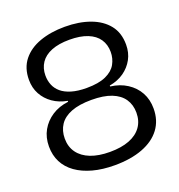

<svg xmlns="http://www.w3.org/2000/svg" viewBox="-133 -841 899 962"><g transform="rotate(-20 317.0 -360.0)"><path d="M317 9Q252 9 200.5 -5Q149 -19 112.5 -45Q76 -71 57 -108Q38 -145 38 -192Q38 -240 59 -277.5Q80 -315 117.5 -339.5Q155 -364 205 -370V-375Q161 -383 128 -406Q95 -429 76.5 -463Q58 -497 58 -540Q58 -603 91.5 -645Q125 -687 183.5 -708Q242 -729 317 -729Q393 -729 451.5 -707.5Q510 -686 543 -644.5Q576 -603 576 -540Q576 -497 557.5 -463Q539 -429 506.5 -406Q474 -383 429 -375V-370Q479 -364 517 -339.5Q555 -315 575.5 -277.5Q596 -240 596 -192Q596 -129 562.5 -84Q529 -39 466 -15Q403 9 317 9ZM317 -62Q378 -62 420.5 -78.5Q463 -95 485.5 -126.5Q508 -158 508 -202Q508 -244 487 -275Q466 -306 424 -322.5Q382 -339 317 -339Q252 -339 209.5 -322.5Q167 -306 146.5 -275Q126 -244 126 -202Q126 -158 149 -126.5Q172 -95 214.5 -78.5Q257 -62 317 -62ZM317 -403Q381 -403 419.5 -420.5Q458 -438 474.5 -467.5Q491 -497 491 -532Q491 -571 471.5 -600Q452 -629 413 -644.5Q374 -660 317 -660Q260 -660 221 -644.5Q182 -629 162.5 -600Q143 -571 143 -532Q143 -505 152.5 -481.5Q162 -458 182.5 -440.5Q203 -423 236.5 -413Q270 -403 317 -403Z"/></g></svg>

Font: Mona Sans SemiExpanded
Style: Regular
Weight: 400
Width: 6
Designer: Deni Anggara
Foundry: GitHub
Version: Version 2.000